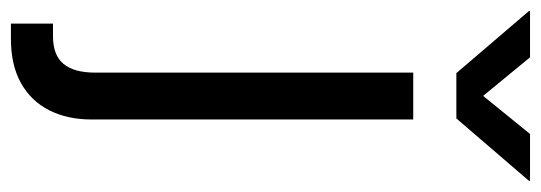

<svg xmlns="http://www.w3.org/2000/svg" viewBox="-382 -444 986 350"><g transform="rotate(90 111.0 -269.0)"><path d="M68.4 -529.3H153.8V57.6Q153.8 101.1 137 134.3Q120.1 167.5 87.4 185.8Q54.7 204.1 6.8 204.1H-21V127.4H2Q36.6 127.4 52.5 108.2Q68.4 88.9 68.4 50.3ZM40.5 -742.2 110.8 -656.7 180.2 -742.2H265.6V-740.2L151.9 -607.9H69.3L-43.9 -740.2V-742.2Z"/></g></svg>

Font: Inter 24pt
Style: Regular
Weight: 400
Designer: Rasmus Andersson
Foundry: rsms
Version: Version 4.001;git-66647c0bb